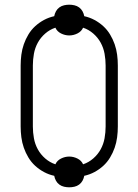

<svg xmlns="http://www.w3.org/2000/svg" viewBox="-20 -744 590 818"><path d="M275 54Q264 54 253 51.5Q242 49 233 42.5Q224 36 218.5 26Q213 16 211 5Q188 0 167.5 -11Q147 -22 130 -37.5Q113 -53 101 -73Q89 -93 81.5 -114.5Q74 -136 71 -159Q68 -182 68 -205V-465Q68 -488 71 -511Q74 -534 81.5 -555.5Q89 -577 101 -597Q113 -617 130 -632.5Q147 -648 167.5 -659Q188 -670 211 -675Q213 -686 218.5 -696Q224 -706 233 -712.5Q242 -719 253 -721.5Q264 -724 275 -724Q286 -724 297 -721.5Q308 -719 317 -712.5Q326 -706 331.5 -696Q337 -686 339 -675Q362 -670 382.5 -659Q403 -648 420 -632.5Q437 -617 449 -597Q461 -577 468.5 -555.5Q476 -534 479 -511Q482 -488 482 -465V-205Q482 -182 479 -159Q476 -136 468.5 -114.5Q461 -93 449 -73Q437 -53 420 -37.5Q403 -22 382.5 -11Q362 0 339 5Q337 16 331.5 26Q326 36 317 42.5Q308 49 297 51.5Q286 54 275 54ZM334 -44Q358 -52 377.5 -69Q397 -86 409 -108Q421 -130 425.5 -155Q430 -180 430 -205V-465Q430 -490 425.5 -515Q421 -540 409 -562Q397 -584 377.5 -601Q358 -618 334 -626Q327 -610 310 -601.5Q293 -593 275 -593Q257 -593 240 -601.5Q223 -610 216 -626Q192 -618 172.5 -601Q153 -584 141 -562Q129 -540 124.5 -515Q120 -490 120 -465V-205Q120 -180 124.5 -155Q129 -130 141 -108Q153 -86 172.5 -69Q192 -52 216 -44Q223 -60 240 -68.5Q257 -77 275 -77Q293 -77 310 -68.5Q327 -60 334 -44Z"/></svg>

Font: Lode Dark Term
Style: Regular
Weight: 400
Monospace: yes
Designer: Belleve Invis
Foundry: Belleve Invis
Version: Version 29.2.0